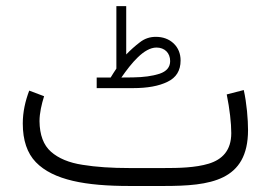

<svg xmlns="http://www.w3.org/2000/svg" viewBox="-20 -618 900 638"><path d="M301.3 -360.4V-325.2H422.4C469.7 -325.2 507.8 -332 536.6 -346.2C565.4 -359.9 580.1 -383.3 580.1 -417C580.1 -439.9 572.3 -459 557.1 -473.6C541.5 -488.3 521.5 -495.6 497.6 -495.6C478 -495.6 460.4 -489.7 444.8 -477.5C428.7 -465.3 413.6 -451.7 399.4 -437V-597.7H366.7V-390.1C360.8 -381.8 353.5 -369.6 347.7 -360.4ZM383.3 -360.4C416.5 -408.2 458.5 -460 500 -460C527.3 -460 545.4 -441.9 545.4 -415C545.4 -395 533.7 -380.9 510.3 -373C486.3 -365.2 457 -361.3 421.9 -360.8ZM523.9 0C678.2 0 804.2 -16.1 804.2 -186C804.2 -203.1 803.2 -224.1 800.8 -249C798.3 -273.9 794.9 -296.9 790 -318.8L733.4 -304.2C743.2 -255.9 748.5 -208.5 748.5 -175.8C748.5 -117.7 718.3 -87.9 673.8 -74.2C628.9 -60.5 573.7 -59.6 524.4 -59.6H410.2C351.1 -59.6 298.8 -63 254.4 -70.3C209.5 -77.1 174.3 -91.8 149.4 -113.8C124.5 -135.7 111.8 -169.9 111.3 -215.3C111.3 -242.2 118.2 -271.5 126.5 -298.3L77.1 -316.9C64 -282.2 55.7 -246.1 55.7 -207.5C55.7 -151.9 70.3 -108.9 99.1 -79.1C157.2 -19 265.6 0 410.2 0Z"/></svg>

Font: Vazirmatn ExtraLight
Style: Regular
Weight: 200
Designer: Saber Rastikerdar
Foundry: Saber Rastikerdar
Version: Version 33.003